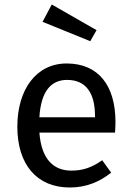

<svg xmlns="http://www.w3.org/2000/svg" viewBox="-20 -821 584 853"><path d="M402 -300H155C162 -417 208 -466 278 -466C361 -466 402 -409 402 -306ZM493 -279C493 -440 418 -539 276 -539C140 -539 57 -422 57 -258C57 -91 143 12 290 12C363 12 422 -13 474 -54L434 -109C388 -77 349 -63 297 -63C221 -63 164 -110 155 -232H491C492 -244 493 -261 493 -279ZM409 -687 210 -801 169 -724 381 -638Z"/></svg>

Font: Fira Math
Style: Regular
Weight: 400
Designer: Xiangdong Zeng
Foundry: Xiangdong Zeng
Version: Version 0.3.4